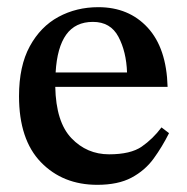

<svg xmlns="http://www.w3.org/2000/svg" viewBox="-20 -505 520 535"><path d="M251 10Q155 10 94 -53Q33 -116 33 -237Q33 -321 63 -376Q93 -431 143 -458Q193 -485 254 -485Q339 -485 391.5 -428Q444 -371 447 -263H134Q136 -165 179 -120Q222 -75 284 -75Q344 -75 375 -96.5Q406 -118 430 -150L451 -134Q432 -96 408 -63Q384 -30 346.5 -10Q309 10 251 10ZM135 -303H334Q332 -361 310 -402.5Q288 -444 239 -444Q190 -444 164.5 -408.5Q139 -373 135 -303Z"/></svg>

Font: STIX Two Text Medium
Style: Regular
Weight: 500
Designer: Ross Mills, John Hudson & Paul Hanslow, Tiro Typeworks Ltd; with prior portions MicroPress Inc., and Coen Hoffman.
Foundry: Tiro Typeworks Ltd
Version: Version 2.13 b171